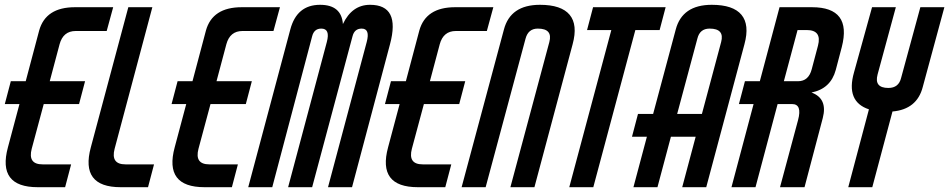

<svg xmlns="http://www.w3.org/2000/svg" viewBox="-32 -779 3950 799"><path d="M283 -650Q231 -650 216 -595L175 -441H322L297 -346H150L100 -160Q83 -95 145 -95H264L239 0H125Q-44 0 1 -166L49 -346H-12L13 -441H75L131 -652Q158 -749 280 -749H439L412 -650Z M584 0H470Q301 0 346 -166L502 -749H602L445 -160Q428 -95 490 -95H609Z M977 -650Q925 -650 910 -595L869 -441H1016L991 -346H844L794 -160Q777 -95 839 -95H958L933 0H819Q650 0 695 -166L743 -346H682L707 -441H769L825 -652Q852 -749 974 -749H1133L1106 -650Z M1508 -759Q1635 -759 1591 -595L1433 0H1333L1494 -604Q1509 -660 1473 -660Q1443 -660 1435 -628L1267 0H1167L1328 -604Q1343 -660 1305 -660Q1275 -660 1267 -628L1101 0H1001L1176 -656Q1203 -759 1300 -759Q1389 -759 1395 -679Q1433 -759 1508 -759Z M1865 -650Q1813 -650 1798 -595L1757 -441H1904L1879 -346H1732L1682 -160Q1665 -95 1727 -95H1846L1821 0H1707Q1538 0 1583 -166L1631 -346H1570L1595 -441H1657L1713 -652Q1740 -749 1862 -749H2021L1994 -650Z M2092 0 2254 -604Q2269 -660 2206 -660Q2166 -660 2155 -618L1989 0H1889L2065 -656Q2092 -759 2215 -759Q2304 -759 2338.5 -717.5Q2373 -676 2351 -595L2192 0Z M2738 -749 2713 -654H2612L2437 0H2337L2512 -654H2411L2436 -749Z M2930 -759Q3019 -759 3053.5 -717.5Q3088 -676 3066 -595L2907 0H2807L2863 -210H2760L2704 0H2604L2660 -210H2598L2623 -305H2686L2780 -656Q2807 -759 2930 -759ZM2969 -604Q2984 -660 2921 -660Q2880 -660 2870 -618L2786 -305H2889Z M3347 -749Q3514 -749 3471 -583L3446 -488Q3425 -410 3345 -394Q3413 -369 3392 -288L3316 0H3214L3289 -279Q3307 -346 3264 -346H3204L3112 0H3012L3104 -346H3043L3068 -441H3130L3212 -749ZM3372 -589Q3389 -654 3325 -654H3287L3230 -441H3289Q3333 -441 3346 -491Z M3798 -749H3898L3808 -417Q3784 -324 3682 -315L3598 0H3498L3584 -324Q3487 -356 3522 -478L3597 -749H3696L3620 -469Q3605 -413 3665 -413Q3708 -413 3718 -455Z"/></svg>

Font: Air America
Style: Regular
Weight: 400
Designer: William G. Sherman
Foundry: Aaron Bell – Saja Typeworks
Version: Version 1.100;PS 001.100;hotconv 1.0.88;makeotf.lib2.5.64775